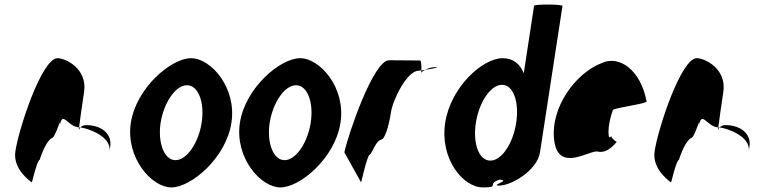

<svg xmlns="http://www.w3.org/2000/svg" viewBox="-20 -810 3325 838"><path d="M47 -149C35 -68 119 -14 119 -14C118 -6 142 -112 153 -112C172 -171 192 -200 207 -208C222 -208 249 -314 241 -261C252 -331 276 -256 325 -254C329 -281 337 -346 347 -409C362 -510 267 -556 231 -556C163 -556 62 -250 47 -149ZM325 -254C325 -246 323 -242 324 -241C323 -237 324 -246 331 -254ZM331 -254C363 -250 468 -215 458 -149L461 -170C470 -228 420 -264 356 -264C344 -264 336 -259 331 -254Z M551 -274C528 -121 642 8 728 8C814 8 967 -121 990 -274C1014 -428 900 -556 814 -556C728 -556 575 -428 551 -274ZM681 -274C695 -362 746 -438 796 -438C846 -438 874 -362 860 -274C847 -188 796 -111 746 -111C696 -111 668 -188 681 -274Z M1027 -274C1004 -121 1118 8 1204 8C1290 8 1443 -121 1466 -274C1490 -428 1376 -556 1290 -556C1204 -556 1051 -428 1027 -274ZM1157 -274C1171 -362 1222 -438 1272 -438C1322 -438 1350 -362 1336 -274C1323 -188 1272 -111 1222 -111C1172 -111 1144 -188 1157 -274Z M1483 -145 1556 -14C1555 -6 1583 -135 1594 -135C1605 -142 1619 -194 1644 -201C1659 -201 1677 -258 1686 -318C1695 -378 1758 -501 1806 -501C1806 -501 1811 -502 1819 -503C1820 -520 1819 -546 1813 -546C1813 -546 1720 -547 1678 -547C1610 -547 1500 -225 1483 -145ZM1819 -503C1819 -498 1818 -494 1818 -491C1818 -494 1825 -500 1835 -505C1829 -504 1824 -504 1819 -503ZM1835 -505C1866 -510 1906 -517 1879 -517C1863 -517 1847 -511 1835 -505Z M1923 -274C1899 -118 2000 8 2088 8C2165 8 2101 -6 2160 -26C2213 -23 2116 0 2159 0C2212 0 2325 -66 2337 -146L2435 -784C2436 -792 2312 -792 2311 -785L2266 -490C2250 -532 2218 -556 2174 -556C2086 -556 1947 -430 1923 -274ZM2057 -274C2071 -366 2123 -440 2171 -440C2220 -440 2247 -366 2233 -274C2219 -184 2170 -109 2120 -109C2070 -109 2043 -184 2057 -274Z M2399 -196C2418 -52 2559 -160 2590 -148C2615 -144 2639 -152 2672 -191C2664 -193 2645 -212 2648 -217C2633 -188 2628 -257 2655 -330C2663 -340 2810 -358 2802 -368C2776 -506 2682 -570 2607 -535C2494 -493 2380 -341 2399 -196ZM2648 -217C2648 -217 2648 -218 2648 -218C2648 -218 2648 -217 2648 -217ZM2673 -192 2672 -191C2674 -191 2674 -191 2673 -190Z M2837 -149C2825 -68 2909 -14 2909 -14C2908 -6 2932 -112 2943 -112C2962 -171 2982 -200 2997 -208C3012 -208 3039 -314 3031 -261C3042 -331 3066 -256 3115 -254C3119 -281 3127 -346 3137 -409C3152 -510 3057 -556 3021 -556C2953 -556 2852 -250 2837 -149ZM3115 -254C3115 -246 3113 -242 3114 -241C3113 -237 3114 -246 3121 -254ZM3121 -254C3153 -250 3258 -215 3248 -149L3251 -170C3260 -228 3210 -264 3146 -264C3134 -264 3126 -259 3121 -254Z"/></svg>

Font: Ampere
Style: SCUltCndIta
Weight: 400
Version: Version 1